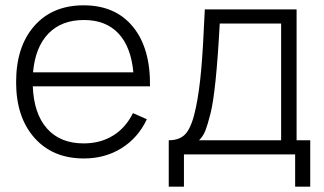

<svg xmlns="http://www.w3.org/2000/svg" viewBox="-20 -575 1205 715"><path d="M292.5 15.1Q176.3 15.1 108.2 -61.8Q40 -138.7 40 -269Q40 -401.4 107.7 -478.3Q175.3 -555.2 291.5 -555.2Q409.7 -555.2 475.1 -475.3Q540.5 -395.5 538.6 -253.4H102.1Q106 -151.9 155 -96.4Q204.1 -41 291.5 -41Q353.5 -41 400.6 -69.8Q447.8 -98.6 475.1 -153.8L526.9 -130.9Q494.1 -61.5 432.6 -23.2Q371.1 15.1 292.5 15.1ZM103 -305.7H476.6Q467.8 -400.9 420.9 -450.7Q374 -500.5 292.5 -500.5Q209 -500.5 160.2 -450Q111.3 -399.4 103 -305.7Z M608.4 -52.7Q652.8 -52.7 674.3 -80.3Q695.8 -107.9 709.5 -174.3Q722.2 -235.4 729.2 -314.7Q736.3 -394 742.7 -540H1084.5V-52.7H1135.3V120.1H1079.1V0H665V120.1H608.4ZM721.2 -52.7H1026.9V-487.3H798.3Q784.7 -233.4 763.7 -151.4Q753.4 -110.8 744.9 -88.9Q736.3 -66.9 721.2 -52.7Z"/></svg>

Font: Manrope Light
Style: Regular
Weight: 300
Designer: Mikhail Sharanda
Foundry: Mikhail Sharanda
Version: Version 4.505;FEAKit 1.0